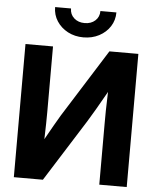

<svg xmlns="http://www.w3.org/2000/svg" viewBox="-61 -993 848 1045"><g transform="rotate(5 362.5 -471.0)"><path d="M670.9 0H521V-337.4Q521 -360.8 521.5 -405.3Q522 -449.7 524.4 -506.8Q493.2 -451.2 467 -406.5Q440.9 -361.8 425.3 -336.9L212.9 0H54.2V-727.5H204.6V-367.7Q204.6 -344.7 203.9 -304Q203.1 -263.2 201.7 -220.7Q223.6 -259.8 244.9 -297.4Q266.1 -335 278.8 -355.5L512.7 -727.5H670.9ZM364.7 -791Q317.4 -791 279.5 -811Q241.7 -831.1 219.5 -865.2Q197.3 -899.4 197.3 -941.9H284.2Q284.2 -909.7 306.9 -889.4Q329.6 -869.1 364.7 -869.1Q399.9 -869.1 422.4 -889.4Q444.8 -909.7 444.8 -941.9H532.2Q532.2 -899.4 510.3 -865.2Q488.3 -831.1 450.2 -811Q412.1 -791 364.7 -791Z"/></g></svg>

Font: Inter Display
Style: Bold
Weight: 700
Designer: Rasmus Andersson
Foundry: rsms
Version: Version 4.001;git-9221beed3